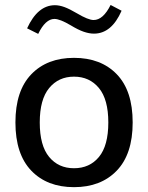

<svg xmlns="http://www.w3.org/2000/svg" viewBox="-20 -753 599 778"><path d="M89.8 -638.2Q132.8 -731.9 202.6 -731.9Q220.2 -731.9 241 -724.4Q261.7 -716.8 291.5 -699.2Q337.4 -671.9 359.4 -671.9Q397.9 -671.9 428.2 -732.9L472.7 -709.5Q432.1 -616.7 360.8 -616.7Q341.3 -616.7 318.8 -624.5Q296.4 -632.3 266.6 -650.4Q222.7 -676.3 200.7 -676.3Q164.1 -676.3 134.8 -615.7ZM279.8 -518.6Q389.2 -518.6 453.4 -451.9Q517.6 -385.3 517.6 -256.8Q517.6 -128.4 453.1 -61.5Q388.7 5.4 279.8 5.4Q170.9 5.4 106.7 -61.5Q42.5 -128.4 42.5 -256.8Q42.5 -385.3 106.7 -451.9Q170.9 -518.6 279.8 -518.6ZM279.8 -442.4Q217.3 -442.4 179.2 -396.2Q141.1 -350.1 141.1 -256.8Q141.1 -163.1 179 -117.2Q216.8 -71.3 279.8 -71.3Q343.3 -71.3 381.1 -117.2Q418.9 -163.1 418.9 -256.8Q418.9 -350.1 380.9 -396.2Q342.8 -442.4 279.8 -442.4Z"/></svg>

Font: Estedad-FD Medium
Style: Regular
Weight: 500
Designer: Amin Abedi
Version: Version 7.3